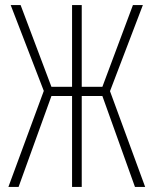

<svg xmlns="http://www.w3.org/2000/svg" viewBox="-20 -734 603 754"><path d="M13 0H53L182 -357H263V0H301V-357H382L510 0H550L412 -376L541 -714H502L382 -393H301V-714H263V-393H182L61 -714H22L152 -377Z"/></svg>

Font: Noto Sans Mono SemiCondensed ExtraLight
Style: Regular
Weight: 200
Width: 4
Designer: Monotype Design Team
Foundry: Monotype Imaging Inc.
Version: Version 2.014